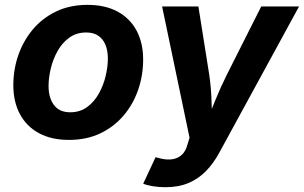

<svg xmlns="http://www.w3.org/2000/svg" viewBox="-20 -573 1268 801"><path d="M267.8 10.7Q194 10.7 142.2 -17.6Q90.3 -45.8 63 -97.2Q35.6 -148.5 35.6 -217.2Q35.6 -283 56.5 -343.2Q77.5 -403.4 117.4 -450.7Q157.3 -498 214.6 -525.4Q272 -552.7 345.1 -552.7Q418.6 -552.7 470.6 -524.6Q522.5 -496.5 549.9 -445.1Q577.2 -393.8 577.2 -324.6Q577.2 -258.7 556.4 -198.5Q535.7 -138.2 495.7 -91.1Q455.7 -43.9 398.3 -16.6Q341 10.7 267.8 10.7ZM272.9 -104.6Q313.8 -104.6 343.5 -126.5Q373.3 -148.3 392.4 -182.7Q411.6 -217.1 420.8 -256Q430 -294.9 430 -328.7Q430 -361.5 420 -385.9Q410 -410.3 390.1 -423.9Q370.2 -437.5 339.7 -437.5Q298.9 -437.5 269.1 -415.9Q239.3 -394.3 220.2 -360.1Q201 -325.8 191.8 -287.1Q182.6 -248.3 182.6 -214Q182.6 -165.1 205.1 -134.9Q227.6 -104.6 272.9 -104.6ZM577.4 193.3 629.1 82.8 646.1 87.4Q675.1 94.8 698.6 91.4Q722.1 87.9 738.4 72.9Q754.7 57.9 761.8 30.9L770.8 1.6L656.3 -545.9H807.7L852.7 -262.5Q860.7 -209.1 862.3 -155.3Q863.9 -101.6 867.6 -43.1H833.5Q856.5 -101.6 878.5 -155.6Q900.4 -209.6 927 -262.5L1069.7 -545.9H1227.5L894.6 64.4Q870.9 108.2 839.5 140.5Q808.2 172.8 766.6 190.4Q725.1 208 670 208Q641.9 208 617 203.8Q592.1 199.6 577.4 193.3Z"/></svg>

Font: Inter
Style: Italic
Weight: 400
Italic angle: -9.3988°
Designer: Rasmus Andersson
Foundry: rsms
Version: Version 4.001;git-66647c0bb